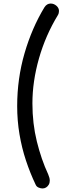

<svg xmlns="http://www.w3.org/2000/svg" viewBox="-20 -896 437 1084"><path d="M231 -855Q238 -866 247 -871Q256 -876 266 -876Q284 -876 298.5 -863.5Q313 -851 313 -834Q313 -828 311.5 -822Q310 -816 307 -811Q237 -696 200 -566Q163 -436 163 -312Q163 -199 188 -97.5Q213 4 252 88Q257 100 259 108Q261 116 261 124Q261 137 255 147Q249 157 240 162.5Q231 168 220 168Q210 168 198 163Q186 158 181 146Q150 81 126.5 10Q103 -61 90 -138Q77 -215 77 -297Q77 -452 118.5 -595Q160 -738 231 -855Z"/></svg>

Font: Playpen Sans Arabic
Style: Regular
Weight: 400
Designer: Azza Alameddine, Laura Meseguer, Veronika Burian, José Scaglione
Foundry: TypeTogether
Version: Version 2.000